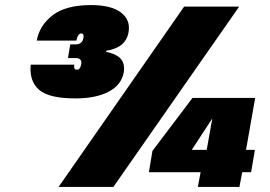

<svg xmlns="http://www.w3.org/2000/svg" viewBox="-20 -737 1064 757"><path d="M211 0 706 -711H923L427 0ZM950 -146H985L970 -58H935L924 0H760L771 -58H567L581 -142L739 -351H986ZM736 -146H795L817 -270ZM125 -577Q135 -636 187 -676.5Q239 -717 339 -717Q418 -717 456.5 -688Q495 -659 487 -611Q477 -549 399 -537L398 -533Q442 -523 457.5 -503.5Q473 -484 468 -452Q459 -402 408.5 -375.5Q358 -349 278 -349Q173 -349 134 -383Q95 -417 101 -482H273Q269 -462 284 -462Q296 -462 300 -483Q305 -508 278 -508H248L257 -562H278Q305 -562 309 -588Q312 -605 300 -605Q287 -605 281 -577Z"/></svg>

Font: Poppins Black
Style: Italic
Weight: 900
Italic angle: -10°
Designer: Ninad Kale (Devanagari), Jonny Pinhorn (Latin)
Foundry: Indian Type Foundry
Version: Version 3.200;PS 1.000;hotconv 16.6.54;makeotf.lib2.5.65590